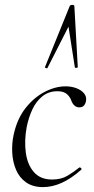

<svg xmlns="http://www.w3.org/2000/svg" viewBox="-20 -752 385 785"><path d="M156 13Q114 13 86.5 -6.5Q59 -26 45.5 -58Q32 -90 30 -128Q28 -166 36 -202Q50 -266 84 -309.5Q118 -353 162 -376Q206 -399 248 -399Q272 -399 292 -391.5Q312 -384 323 -371Q334 -358 332 -342Q331 -331 324.5 -322Q318 -313 304 -313Q293 -313 284.5 -320.5Q276 -328 271 -342Q268 -353 255 -366Q242 -379 215 -379Q179 -379 153.5 -358.5Q128 -338 112.5 -305Q97 -272 89 -232Q79 -177 85.5 -128Q92 -79 118.5 -48.5Q145 -18 193 -18Q230 -18 256 -33.5Q282 -49 304 -67Q307 -69 311 -65Q315 -61 312 -58Q270 -21 231.5 -4Q193 13 156 13ZM284 -727 298 -478Q298 -475 292 -474.5Q286 -474 286 -477L260 -643L174 -474Q173 -472 168 -473.5Q163 -475 164 -478L265 -727Q267 -732 275.5 -732Q284 -732 284 -727Z"/></svg>

Font: Cormorant Garamond Light
Style: Italic
Weight: 300
Italic angle: -10°
Designer: Christian Thalmann (Catharsis Fonts)
Foundry: Catharsis Fonts
Version: Version 4.001